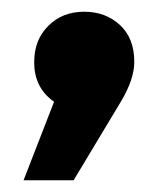

<svg xmlns="http://www.w3.org/2000/svg" viewBox="-20 -184 283 326"><path d="M208 -79.1Q208 -49.3 185.1 -11.2L105 122.1H20L71.8 -11.2Q37.6 -35.2 38.1 -79.1Q38.1 -116.2 62 -140.1Q85.9 -164.1 123 -164.1Q159.2 -164.1 183.6 -141.6Q208 -119.1 208 -79.1Z"/></svg>

Font: Argentum Sans
Style: Bold
Weight: 700
Designer: Julieta Ulanovsky (Modified by Cristiano Sobral)
Foundry: Julieta Ulanovsky
Version: Version 1.000; ttfautohint (v1.5.65-e2d9)